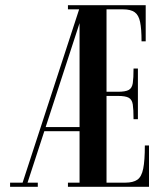

<svg xmlns="http://www.w3.org/2000/svg" viewBox="-20 -719 629 739"><path d="M289.8 -699 306.5 -692.2 80.8 0H61.8ZM80.8 -16H125.5V0H77.8ZM18.8 -16H67.8L61.8 0H18.8ZM142.8 -230H294.5L291.5 -214H139ZM531.8 -683H390V-365.8H433.5V-349.8H390V-16H540.5V0H286.2V-699H531.8ZM453.8 -699H540.8V-560H524.8Q524.8 -608 519.2 -634.5Q513.8 -661 498.4 -672Q483 -683 453.8 -683ZM241.5 -683V-699H286.5V-683ZM241.5 0V-16H286.5V0ZM462.8 0V-16Q492 -16 508.5 -27.2Q525 -38.5 531.2 -69.8Q537.5 -101 537.5 -159H553.5V0ZM433.5 -364.8H510.8V-260.2H494Q494 -298 491.1 -316.9Q488.2 -335.8 475.5 -342.8Q462.8 -349.8 433.5 -349.8ZM433.5 -350.8V-365.8Q462.8 -365.8 475.5 -372.8Q488.2 -379.8 491.1 -399Q494 -418.2 494 -455.2H510.8V-350.8Z"/></svg>

Font: Emberly Black
Style: Regular
Weight: 900
Designer: Rajesh Rajput
Foundry: Rajesh Rajput
Version: Version 1.000